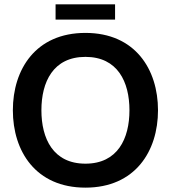

<svg xmlns="http://www.w3.org/2000/svg" viewBox="-20 -851 784 881"><path d="M235 -761H508V-831H235ZM372 10C600 10 705 -157 705 -345C705 -533 600 -700 372 -700C144 -700 39 -533 39 -345C39 -157 144 10 372 10ZM372 -100C224 -100 170 -215 170 -345C170 -475 224 -590 372 -590C520 -590 574 -475 574 -345C574 -215 520 -100 372 -100Z"/></svg>

Font: FREAK Grotesk Next
Style: Bold
Weight: 700
Width: 3
Designer: La Scuola Open Source
Foundry: La Scuola Open Source
Version: Version 1.000;PS 1.0;hotconv 1.0.72;makeotf.lib2.5.5900